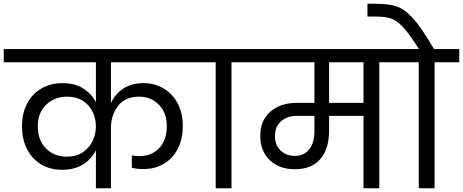

<svg xmlns="http://www.w3.org/2000/svg" viewBox="-47 -1001 2462 1021"><path d="M543 -670V-453Q565 -501 609 -530Q653 -559 716 -559Q776 -559 824 -530Q872 -501 898.5 -449.5Q925 -398 925 -332Q925 -261 898 -209Q871 -157 823.5 -129.5Q776 -102 716 -102Q679 -102 654 -109V-175Q670 -171 696 -171Q759 -171 799.5 -213.5Q840 -256 840 -330Q840 -401 798 -444Q756 -487 693 -487Q619 -487 581 -438Q543 -389 543 -322V0H463V-202Q440 -155 394.5 -126.5Q349 -98 283 -98Q221 -98 172.5 -126.5Q124 -155 97 -207.5Q70 -260 70 -330Q70 -399 97.5 -451Q125 -503 174 -531Q223 -559 286 -559Q350 -559 395 -531Q440 -503 463 -457V-670H-27V-740H1021V-670ZM309 -168Q360 -168 394.5 -192Q429 -216 446 -252.5Q463 -289 463 -328Q463 -368 446.5 -404.5Q430 -441 395 -464Q360 -487 309 -487Q243 -487 198.5 -444Q154 -401 154 -330Q154 -255 197.5 -211.5Q241 -168 309 -168Z M1100 0V-670H968V-740H1315V-670H1184V0Z M2101 -670H1970V0H1886V-385H1703V-308Q1703 -208 1656 -154.5Q1609 -101 1521 -101Q1438 -101 1387.5 -149.5Q1337 -198 1337 -278Q1337 -361 1391 -407.5Q1445 -454 1530 -454H1625V-670H1262V-740H2101ZM1886 -670H1703V-454H1886ZM1625 -385H1532Q1480 -385 1447.5 -356Q1415 -327 1415 -278Q1415 -230 1445 -201Q1475 -172 1521 -172Q1570 -172 1597.5 -207Q1625 -242 1625 -304Z M2395 -740V-670H2264V0H2180V-670H2048V-740H2181Q2130 -820 2097 -856Q2064 -892 2033 -902.5Q2002 -913 1949 -913H1907V-981H1948Q2021 -981 2063.5 -966.5Q2106 -952 2151 -901.5Q2196 -851 2261 -740Z"/></svg>

Font: A Bank Premium Regular
Style: Regular
Weight: 400
Designer: Ninad Kale (Devanagari), Jonny Pinhorn (Latin), Htun Naung (Myanmar)
Foundry: Indian Type Foundry
Version: 4.004